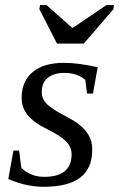

<svg xmlns="http://www.w3.org/2000/svg" viewBox="-20 -715 462 745"><path d="M337.9 -134.8Q337.9 -61 291 -25.6Q244.1 9.8 148.9 9.8Q81.5 9.8 12.2 -20.5L32.2 -130.9H54.2L62.5 -64Q75.2 -50.3 98.4 -39.6Q121.6 -28.8 150.9 -28.8Q257.8 -28.8 257.8 -116.2Q257.8 -145 235.1 -167.5Q212.4 -189.9 161.1 -214.8Q111.8 -238.8 87.9 -267.8Q64 -296.9 64 -335.9Q64 -400.4 107.4 -435.8Q150.9 -471.2 228 -471.2Q283.2 -471.2 358.9 -454.1L340.8 -352.1H317.9L311 -404.8Q280.3 -432.1 230 -432.1Q189.9 -432.1 166 -413.8Q142.1 -395.5 142.1 -356.9Q142.1 -330.6 162.6 -310.5Q183.1 -290.5 240.2 -261.2Q291 -234.9 314.5 -204.6Q337.9 -174.3 337.9 -134.8ZM160.6 -695.3 261.2 -606 393.1 -695.3H422.4L419.9 -679.2L305.2 -545.9H201.2L132.8 -679.2L135.3 -695.3Z"/></svg>

Font: Tinos
Style: Italic
Weight: 400
Italic angle: -16.333°
Designer: Steve Matteson
Foundry: Monotype Imaging Inc.
Version: Version 1.32